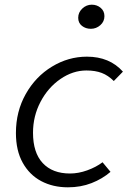

<svg xmlns="http://www.w3.org/2000/svg" viewBox="-20 -787 549 820"><path d="M48 -219Q48 -311 90 -385.5Q132 -460 202 -502.5Q272 -545 351 -545Q448 -545 505 -481L466 -441Q442 -465 414.5 -475.5Q387 -486 349 -486Q291 -486 238 -449.5Q185 -413 153 -352Q121 -291 121 -220Q121 -135 162.5 -90.5Q204 -46 279 -46Q315 -46 352.5 -59.5Q390 -73 418 -94L452 -53Q417 -23 371 -5Q325 13 270 13Q206 13 156 -13.5Q106 -40 77 -92Q48 -144 48 -219ZM314 -711Q314 -734 331.5 -750.5Q349 -767 372 -767Q394 -767 410 -753.5Q426 -740 426 -718Q426 -695 408.5 -679.5Q391 -664 368 -664Q346 -664 330 -676.5Q314 -689 314 -711Z"/></svg>

Font: Nebula Sans Book
Style: Regular
Weight: 400
Italic angle: -9°
Designer: Paul D. Hunt for Adobe (as Source Sans)
Foundry: Nebula Entertainment & Broadcasting LLC
Version: Version 1.010